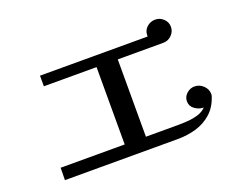

<svg xmlns="http://www.w3.org/2000/svg" viewBox="-97 -838 1194 952"><g transform="rotate(-20 500.0 -361.5)"><path d="M927 -217Q927 -214 926.5 -211Q926 -208 925 -205Q908 -153 873 -122Q838 -91 792 -77.5Q746 -64 695 -64H99L100 -129H438V-537H160V-593H728Q728 -595 728 -596.5Q728 -598 728 -599Q728 -625 747 -642Q766 -659 791 -659Q816 -659 834.5 -641.5Q853 -624 853 -599Q853 -574 834.5 -555.5Q816 -537 790 -537H550V-129H719Q743 -129 771 -131Q799 -133 825.5 -141Q852 -149 869 -167H868Q844 -167 822.5 -182.5Q801 -198 801 -224Q801 -248 819.5 -264.5Q838 -281 861 -281Q887 -281 907 -262Q927 -243 927 -217Z"/></g></svg>

Font: Kaisei Decol Medium
Style: Regular
Weight: 500
Designer: Font-Kai, 金井和夫
Foundry: KAZUO KANAI
Version: Version 5.003